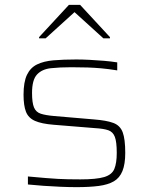

<svg xmlns="http://www.w3.org/2000/svg" viewBox="-20 -763 613 791"><path d="M295 8Q266 8 230 6.5Q194 5 159 2.5Q124 0 95 -3V-36Q140 -32 169 -29.5Q198 -27 219 -26Q240 -25 260.5 -24.5Q281 -24 311 -24Q377 -24 409 -33.5Q441 -43 451 -67Q461 -91 461 -133Q461 -179 453 -199.5Q445 -220 426 -226.5Q407 -233 373 -235L201 -249Q151 -253 124 -265Q97 -277 87 -302.5Q77 -328 77 -373Q77 -425 91 -454.5Q105 -484 132.5 -497.5Q160 -511 200.5 -514.5Q241 -518 294 -518Q319 -518 348.5 -516.5Q378 -515 408 -512.5Q438 -510 463 -506V-473Q426 -479 397.5 -481.5Q369 -484 340.5 -485Q312 -486 274 -486Q226 -486 189.5 -482Q153 -478 132.5 -456Q112 -434 112 -380Q112 -340 120 -320.5Q128 -301 148 -294.5Q168 -288 203 -285L367 -271Q419 -267 447 -256.5Q475 -246 485.5 -218Q496 -190 496 -133Q496 -87 484.5 -58.5Q473 -30 449 -16Q425 -2 387 3Q349 8 295 8ZM141 -605V-610L264 -743H310L433 -610V-605H406L287 -713L168 -605Z"/></svg>

Font: Saira Expanded Thin
Style: Regular
Weight: 250
Width: 7
Designer: Hector Gatti with collaboration of the Omnibus-Type team
Foundry: Omnibus-Type
Version: Version 1.101